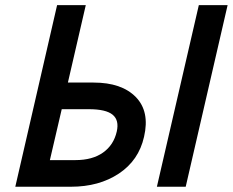

<svg xmlns="http://www.w3.org/2000/svg" viewBox="-20 -709 884 729"><path d="M38.1 0 196.8 -689.5H305.7L237.8 -395.5H335.4Q441.9 -395.5 495.6 -340.6Q549.3 -285.6 526.9 -189.5Q506.8 -100.1 431.4 -50Q356 0 249.5 0ZM575.7 0 734.9 -689.5H844.2L685.1 0ZM169.4 -101.1H266.6Q330.6 -101.1 371.1 -129.6Q411.6 -158.2 423.3 -209.5Q433.1 -252.4 407.7 -273.4Q382.3 -294.4 317.4 -294.4H214.4Z"/></svg>

Font: HK Grotesk SemiBold Italic
Style: Regular
Weight: 600
Italic angle: -13°
Designer: Alfredo Marco Pradil and Stefan Peev
Foundry: Hanken Design Co.
Version: Version 1.000;PS 001.000;hotconv 1.0.88;makeotf.lib2.5.64775